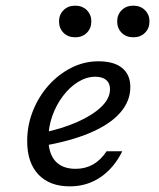

<svg xmlns="http://www.w3.org/2000/svg" viewBox="-20 -640 555 671"><path d="M224.2 11.3Q153.2 11.3 114.1 -30.2Q75 -71.8 75 -146.8Q75 -202.4 95.2 -252.8Q115.3 -303.2 150 -341.9Q184.7 -380.6 229.4 -403.2Q274.2 -425.8 324.2 -425.8Q378.2 -425.8 406.9 -402.4Q435.5 -379 435.5 -335.5Q435.5 -286.3 399.6 -245.6Q363.7 -204.8 294 -175.4Q224.2 -146 123.4 -129L124.2 -175Q195.2 -189.5 249.2 -213.3Q303.2 -237.1 333.9 -266.5Q364.5 -296 364.5 -328.2Q364.5 -349.2 351.2 -360.5Q337.9 -371.8 312.9 -371.8Q282.3 -371.8 252.8 -353.6Q223.4 -335.5 200 -304.4Q176.6 -273.4 162.9 -235.1Q149.2 -196.8 149.2 -155.6Q149.2 -104 173.4 -77Q197.6 -50 244.4 -50Q278.2 -50 305.2 -65.3Q332.3 -80.6 352.4 -111.3H407.3Q378.2 -52.4 331 -20.6Q283.9 11.3 224.2 11.3ZM446 -509.7Q421 -509.7 405.2 -525.4Q389.5 -541.1 389.5 -565.3Q389.5 -588.7 405.2 -604.4Q421 -620.2 446 -620.2Q471 -620.2 486.7 -604.4Q502.4 -588.7 502.4 -565.3Q502.4 -541.1 486.7 -525.4Q471 -509.7 446 -509.7ZM242.7 -509.7Q217.7 -509.7 202 -525.4Q186.3 -541.1 186.3 -565.3Q186.3 -588.7 202 -604.4Q217.7 -620.2 242.7 -620.2Q267.7 -620.2 283.5 -604.4Q299.2 -588.7 299.2 -565.3Q299.2 -541.1 283.5 -525.4Q267.7 -509.7 242.7 -509.7Z"/></svg>

Font: Playfair 5pt SemiExpanded Light
Style: Italic
Weight: 300
Width: 6
Italic angle: -15.6°
Designer: Claus Eggers Sørensen
Foundry: Claus Eggers Sørensen
Version: Version 2.203